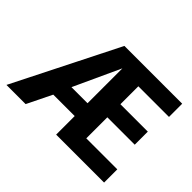

<svg xmlns="http://www.w3.org/2000/svg" viewBox="-129 -860 1090 1090"><g transform="rotate(45 416.0 -315.0)"><path d="M329 -630H793V-524H547V-380H767V-275H547V-106H796V0H411V-149H239L166 0H12ZM411 -532 282 -252H411Z"/></g></svg>

Font: Mukta Malar
Style: Bold
Weight: 700
Designer: Aadarsh Rajan, Girish Dalvi, Yashodeep Gholap
Foundry: Ek Type
Version: Version 2.538;PS 1.000;hotconv 16.6.51;makeotf.lib2.5.65220;